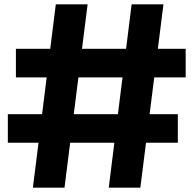

<svg xmlns="http://www.w3.org/2000/svg" viewBox="-20 -861 887 881"><path d="M730 -841 624 0H479L584 -841ZM832 -637V-506H53V-637ZM382 -841 276 0H131L236 -841ZM796 -337V-206H16V-337Z"/></svg>

Font: Matangi Black
Style: Regular
Weight: 900
Designer: Prashant Pant
Foundry: The Graphic Ant
Version: Version 3.002